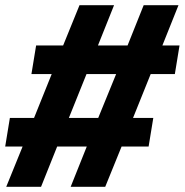

<svg xmlns="http://www.w3.org/2000/svg" viewBox="-51 -737 711 739"><path d="M-27 -18 36 -173H-31L-13 -283H80L148 -452H70L88 -562H192L255 -717H388L326 -562H440L502 -717H636L574 -562H640L622 -452H529L461 -283H539L521 -173H417L354 -18H221L283 -173H169L107 -18ZM327 -283 396 -452H282L214 -283Z"/></svg>

Font: Iosevka SS04 XBd Ex Obl
Style: Regular
Weight: 800
Width: 7
Italic angle: -9°
Monospace: yes
Designer: Belleve Invis
Foundry: Belleve Invis
Version: Version 19.0.0; ttfautohint (v1.8.4)